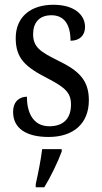

<svg xmlns="http://www.w3.org/2000/svg" viewBox="-20 -565 428 806"><path d="M184 10C289 10 353 -47 353 -144C353 -228 312 -268 223 -311C148 -348 119 -368 119 -422C119 -469 144 -501 196 -501C248 -501 276 -464 276 -394C315 -394 337 -417 337 -452C337 -502 293 -545 204 -545C110 -545 46 -495 46 -405C46 -320 86 -284 180 -236C255 -197 278 -175 278 -126C278 -69 248 -35 187 -35C121 -35 93 -89 93 -159C66 -159 35 -143 35 -95C35 -25 92 10 184 10ZM130 208V221H166C192 179 224 113 239 71V61H157C151 110 140 163 130 208Z"/></svg>

Font: Noto Serif Lao Cond
Style: Regular
Weight: 400
Width: 3
Designer: Monotype Design Team
Foundry: Monotype Imaging Inc.
Version: Version 2.004